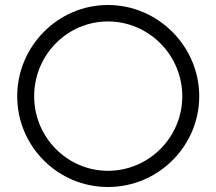

<svg xmlns="http://www.w3.org/2000/svg" viewBox="-20 -742 868 770"><path d="M49 -356C49 -155 212 8 413 8C614 8 779 -155 779 -356C779 -556 614 -722 413 -722C212 -722 49 -556 49 -356ZM117 -356C117 -521 249 -656 413 -656C577 -656 711 -521 711 -356C711 -191 577 -57 413 -57C250 -57 117 -191 117 -356Z"/></svg>

Font: Josefin Sans
Style: Regular
Weight: 400
Designer: Santiago Orozco
Foundry: Typemade
Version: 1.000